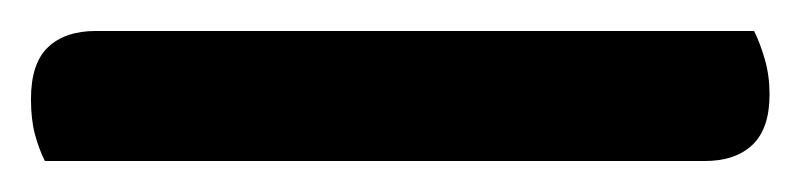

<svg xmlns="http://www.w3.org/2000/svg" viewBox="-20 37 517 124"><path d="M9 141Q5 133 2.5 123.5Q0 114 0 101Q0 78 11 67.5Q22 57 42 57H467Q471 65 474 75.5Q477 86 477 98Q477 120 466 130.5Q455 141 435 141Z"/></svg>

Font: Baloo Bhaina 2 Medium
Style: Regular
Weight: 500
Designer: Yesha Goshar, Manish Minz, Shuchita Grover and Ek Type
Foundry: Ek Type
Version: Version 1.640;hotconv 1.0.111;makeotfexe 2.5.65597; ttfautoh